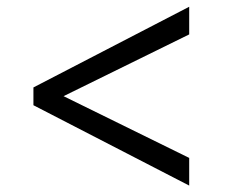

<svg xmlns="http://www.w3.org/2000/svg" viewBox="-20 -574 708 583"><path d="M554.5 -10.5 81.5 -254.5V-308.5L554.5 -553.5V-469.5L173 -282L554.5 -94.5Z"/></svg>

Font: Merriweather 28pt
Style: Regular
Weight: 400
Version: Version 2.100